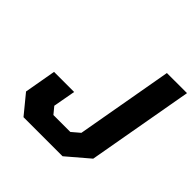

<svg xmlns="http://www.w3.org/2000/svg" viewBox="-188 -902 1067 1067"><g transform="rotate(45 346.0 -368.5)"><path d="M144 0 53 -111 86 -298H244L220 -166L253 -126H386L433 -166L534 -737H692L581 -111L451 0Z"/></g></svg>

Font: Tomorrow SemiBold
Style: Italic
Weight: 600
Italic angle: -10°
Designer: Tony de Marco, Monica Rizzolli
Foundry: Just in Type
Version: Version 2.002